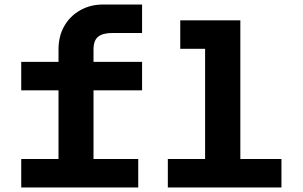

<svg xmlns="http://www.w3.org/2000/svg" viewBox="-20 -830 1340 850"><path d="M239 0V-611Q239 -670 264.5 -714.5Q290 -759 335 -784.5Q380 -810 436 -810H609V-684H478Q435 -684 414.5 -667.5Q394 -651 394 -611V0ZM74 -430V-556H609V-430ZM74 0V-126H592V0ZM888 0V-740H1044V0ZM723 0V-126H1226V0ZM778 -614V-740H966V-614Z"/></svg>

Font: Azeret Mono
Style: Bold
Weight: 700
Designer: Martin Vácha
Foundry: Displaay
Version: Version 1.002